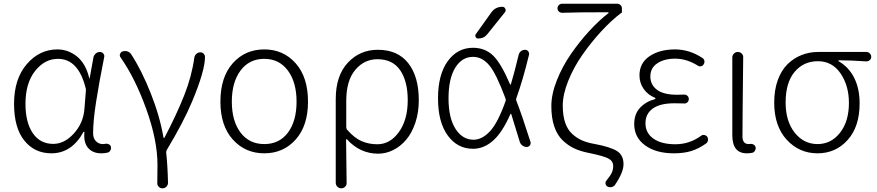

<svg xmlns="http://www.w3.org/2000/svg" viewBox="-20 -813 4725 1034"><path d="M256.8 12.7Q166 12.7 110.8 -56.2Q55.7 -125 55.7 -253.9Q55.7 -387.7 124 -467.3Q192.4 -546.9 289.1 -546.9Q346.7 -546.9 394 -509.3Q441.4 -471.7 460.9 -391.6Q460.9 -390.6 461.9 -390.6Q462.9 -390.6 462.9 -391.6L483.4 -504.9Q486.3 -516.6 496.1 -524.9Q505.9 -533.2 517.6 -533.2Q529.3 -533.2 536.6 -524.4Q543.9 -515.6 541 -504.9Q513.7 -368.2 497.6 -265.1Q481.4 -162.1 481.4 -94.7Q481.4 -68.4 496.6 -52.7Q511.7 -37.1 534.2 -37.1Q541 -37.1 549.8 -39.1Q558.6 -40 566.9 -35.6Q575.2 -31.2 577.1 -22.5Q578.1 -18.6 578.1 -15.6Q578.1 -8.8 574.2 -2.9Q569.3 6.8 559.6 8.8Q543.9 12.7 525.4 12.7Q479.5 12.7 454.1 -16.6Q433.6 -41 433.6 -81.1Q433.6 -90.8 434.6 -101.6Q434.6 -103.5 432.6 -103.5Q430.7 -103.5 429.7 -102.5Q366.2 12.7 256.8 12.7ZM266.6 -38.1Q327.1 -38.1 377.9 -94.2Q428.7 -150.4 434.6 -225.6L442.4 -323.2Q443.4 -331.1 441.4 -337.9Q402.3 -496.1 292 -496.1Q220.7 -496.1 168.9 -430.7Q117.2 -365.2 117.2 -253.9Q117.2 -153.3 156.7 -95.7Q196.3 -38.1 266.6 -38.1Z M884.8 170.9Q884.8 183.6 876 192.4Q867.2 201.2 855.5 201.2Q842.8 201.2 834.5 192.4Q826.2 183.6 827.1 171.9Q828.1 138.7 828.1 75.2Q828.1 -57.6 768.1 -224.6Q708 -391.6 629.9 -502.9Q625 -508.8 625 -515.6Q625 -518.6 627 -522.5Q629.9 -533.2 640.6 -536.1Q646.5 -538.1 653.3 -538.1Q660.2 -538.1 667 -536.1Q679.7 -531.2 686.5 -520.5Q742.2 -435.5 791.5 -311.5Q840.8 -187.5 860.4 -72.3Q860.4 -70.3 862.8 -70.3Q865.2 -70.3 866.2 -72.3Q931.6 -197.3 972.2 -299.8Q1012.7 -402.3 1026.4 -502Q1028.3 -514.6 1037.6 -522.9Q1046.9 -531.2 1058.6 -531.2Q1070.3 -531.2 1078.1 -522.5Q1084 -515.6 1084 -506.8Q1084 -432.6 1015.6 -268.6Q968.8 -156.2 877.9 -4.9Q875 1 875 7.8Q882.8 81.1 884.8 170.9Z M1403.3 12.7Q1300.8 12.7 1233.9 -61.5Q1167 -135.7 1167 -265.6Q1167 -397.5 1233.4 -472.2Q1299.8 -546.9 1403.3 -546.9Q1505.9 -546.9 1572.3 -472.2Q1638.7 -397.5 1638.7 -265.6Q1638.7 -135.7 1572.3 -61.5Q1505.9 12.7 1403.3 12.7ZM1403.3 -37.1Q1484.4 -37.1 1530.8 -99.1Q1577.1 -161.1 1577.1 -265.6Q1577.1 -370.1 1530.3 -433.1Q1483.4 -496.1 1403.3 -496.1Q1322.3 -496.1 1275.4 -433.1Q1228.5 -370.1 1228.5 -265.6Q1228.5 -161.1 1275.4 -99.1Q1322.3 -37.1 1403.3 -37.1Z M1788.1 170.9V-279.3Q1788.1 -405.3 1853 -475.1Q1918 -544.9 2014.6 -544.9Q2122.1 -544.9 2178.7 -472.7Q2235.4 -400.4 2235.4 -273.4Q2235.4 -207 2216.8 -151.9Q2198.2 -96.7 2167.5 -60.5Q2136.7 -24.4 2097.7 -4.9Q2058.6 14.6 2016.6 14.6Q1918.9 14.6 1848.6 -62.5Q1846.7 -64.5 1845.2 -63.5Q1843.8 -62.5 1843.8 -60.5Q1845.7 62.5 1846.7 170.9Q1847.7 183.6 1838.9 192.4Q1830.1 201.2 1817.9 201.2Q1805.7 201.2 1796.9 192.4Q1788.1 183.6 1788.1 170.9ZM2011.7 -36.1Q2081.1 -36.1 2128.4 -102.1Q2175.8 -168 2175.8 -273.4Q2175.8 -375 2135.3 -434.6Q2094.7 -494.1 2012.7 -494.1Q1941.4 -494.1 1893.1 -436.5Q1844.7 -378.9 1844.7 -269.5V-128.9Q1844.7 -121.1 1848.6 -115.2Q1888.7 -69.3 1927.7 -52.7Q1966.8 -36.1 2011.7 -36.1Z M2703.1 -269.5Q2705.1 -276.4 2702.1 -283.2Q2652.3 -417 2615.2 -460.9Q2577.1 -506.8 2527.3 -506.8Q2467.8 -506.8 2431.6 -448.2Q2395.5 -389.6 2395.5 -283.2Q2395.5 -177.7 2433.1 -119.1Q2470.7 -60.5 2530.3 -60.5Q2576.2 -60.5 2619.1 -106.4Q2661.1 -151.4 2703.1 -269.5ZM2626 -746.1Q2647.5 -776.4 2685.5 -776.4Q2696.3 -776.4 2701.2 -766.1Q2706.1 -755.9 2699.2 -747.1L2604.5 -628.9Q2585.9 -605.5 2555.7 -605.5Q2545.9 -605.5 2541.5 -613.8Q2537.1 -622.1 2543 -629.9ZM2773.4 -518.6Q2776.4 -530.3 2786.1 -537.6Q2795.9 -544.9 2807.6 -544.9Q2818.4 -544.9 2824.7 -536.6Q2831.1 -528.3 2829.1 -518.6Q2795.9 -381.8 2760.7 -284.2Q2757.8 -277.3 2760.7 -270.5Q2790 -196.3 2836.9 -48.8Q2837.9 -44.9 2837.9 -42Q2837.9 -36.1 2834 -30.3Q2827.1 -21.5 2816.4 -21.5Q2803.7 -21.5 2793.5 -29.3Q2783.2 -37.1 2779.3 -48.8Q2749 -148.4 2733.4 -198.2Q2733.4 -200.2 2731.4 -200.2Q2729.5 -200.2 2728.5 -198.2Q2686.5 -102.5 2638.7 -58.6Q2587.9 -11.7 2527.3 -11.7Q2443.4 -11.7 2391.1 -83.5Q2338.9 -155.3 2338.9 -283.2Q2338.9 -411.1 2391.1 -483.4Q2443.4 -555.7 2527.3 -555.7Q2591.8 -555.7 2635.7 -513.7Q2678.7 -471.7 2726.6 -359.4Q2727.5 -357.4 2729.5 -357.4Q2731.4 -357.4 2731.4 -359.4Q2750 -420.9 2773.4 -518.6Z M3292 182.6Q3286.1 191.4 3274.4 194.3Q3270.5 195.3 3266.6 195.3Q3259.8 195.3 3252.9 192.4Q3243.2 187.5 3241.2 177.2Q3239.3 167 3246.1 159.2Q3267.6 132.8 3274.9 116.7Q3282.2 100.6 3282.2 81.1Q3282.2 54.7 3257.3 41Q3232.4 27.3 3151.4 10.7Q3106.4 2 3072.8 -13.7Q3039.1 -29.3 3009.8 -57.6Q2980.5 -85.9 2964.8 -132.3Q2949.2 -178.7 2949.2 -242.2Q2949.2 -305.7 2979 -380.9Q3008.8 -456.1 3055.7 -523.4Q3102.5 -590.8 3154.8 -647.5Q3207 -704.1 3256.8 -742.2Q3257.8 -744.1 3257.3 -745.6Q3256.8 -747.1 3254.9 -747.1Q3083 -747.1 3007.8 -744.1Q2997.1 -744.1 2989.7 -751Q2982.4 -757.8 2982.4 -768.1Q2982.4 -778.3 2989.7 -785.6Q2997.1 -793 3007.8 -793H3304.7Q3314.5 -793 3321.8 -785.6Q3329.1 -778.3 3329.1 -768.6V-747.1Q3329.1 -743.2 3326.2 -743.2Q3325.2 -743.2 3325.2 -743.2Q3273.4 -704.1 3219.2 -645.5Q3165 -586.9 3117.7 -519.5Q3070.3 -452.1 3040.5 -378.4Q3010.7 -304.7 3010.7 -244.1Q3010.7 -191.4 3023.4 -153.3Q3036.1 -115.2 3061 -92.3Q3085.9 -69.3 3115.2 -56.6Q3144.5 -43.9 3185.5 -37.1Q3267.6 -21.5 3302.7 0.5Q3337.9 22.5 3337.9 71.3Q3337.9 115.2 3292 182.6Z M3609.4 12.7Q3512.7 12.7 3454.1 -30.3Q3395.5 -73.2 3395.5 -144.5Q3395.5 -199.2 3427.2 -232.9Q3459 -266.6 3507.8 -279.3Q3509.8 -280.3 3509.8 -282.7Q3509.8 -285.2 3507.8 -286.1Q3467.8 -302.7 3445.8 -335Q3423.8 -367.2 3423.8 -407.2Q3423.8 -473.6 3478 -510.3Q3532.2 -546.9 3615.2 -546.9Q3692.4 -546.9 3762.7 -501Q3771.5 -495.1 3773.4 -485.4Q3775.4 -475.6 3769.5 -466.8Q3764.6 -458 3754.9 -456.1Q3745.1 -454.1 3737.3 -460Q3677.7 -497.1 3616.2 -497.1Q3557.6 -497.1 3520 -472.2Q3482.4 -447.3 3482.4 -401.4Q3482.4 -356.4 3518.1 -329.6Q3553.7 -302.7 3627 -302.7Q3650.4 -302.7 3664.1 -303.7Q3674.8 -303.7 3682.1 -296.9Q3689.5 -290 3689.5 -279.8Q3689.5 -269.5 3682.1 -262.2Q3674.8 -254.9 3664.1 -255.9Q3635.7 -256.8 3611.3 -256.8Q3535.2 -256.8 3495.6 -228.5Q3456.1 -200.2 3456.1 -149.4Q3456.1 -96.7 3499 -66.4Q3542 -36.1 3617.2 -36.1Q3692.4 -36.1 3754.9 -81.1Q3762.7 -87.9 3772.9 -85.9Q3783.2 -84 3789.1 -76.2Q3793 -69.3 3793 -61.5Q3793 -47.9 3782.2 -40Q3742.2 -11.7 3702.1 0.5Q3662.1 12.7 3609.4 12.7Z M4002 12.7Q3923.8 12.7 3923.8 -85V-503.9Q3923.8 -515.6 3932.6 -524.4Q3941.4 -533.2 3953.6 -533.2Q3965.8 -533.2 3974.6 -524.4Q3983.4 -515.6 3982.4 -503.9Q3978.5 -168 3978.5 -78.1Q3978.5 -37.1 4012.7 -37.1Q4016.6 -37.1 4021.5 -38.1Q4031.2 -39.1 4039.1 -34.2Q4046.9 -29.3 4048.8 -21.5Q4049.8 -17.6 4049.8 -14.6Q4049.8 -7.8 4045.9 -2Q4041 7.8 4031.2 9.8Q4017.6 12.7 4002 12.7Z M4382.8 12.7Q4284.2 12.7 4216.8 -60.5Q4149.4 -133.8 4149.4 -260.7Q4149.4 -329.1 4168.9 -382.3Q4188.5 -435.5 4221.7 -467.8Q4254.9 -500 4296.9 -516.6Q4338.9 -533.2 4385.7 -533.2H4645.5Q4656.2 -533.2 4664.1 -525.4Q4671.9 -517.6 4671.9 -506.8Q4671.9 -496.1 4664.1 -489.3Q4656.2 -482.4 4645.5 -482.4Q4559.6 -488.3 4497.1 -488.3Q4495.1 -488.3 4495.1 -486.3Q4495.1 -484.4 4496.1 -483.4Q4550.8 -452.1 4580.1 -394Q4609.4 -335.9 4609.4 -255.9Q4609.4 -130.9 4544.9 -59.1Q4480.5 12.7 4382.8 12.7ZM4382.8 -37.1Q4456.1 -37.1 4503.9 -98.1Q4551.8 -159.2 4551.8 -258.8Q4551.8 -351.6 4506.8 -417.5Q4461.9 -483.4 4384.8 -483.4Q4307.6 -483.4 4259.3 -425.8Q4210.9 -368.2 4210.9 -260.7Q4210.9 -160.2 4259.8 -98.6Q4308.6 -37.1 4382.8 -37.1Z"/></svg>

Font: Gen Jyuu Gothic Light
Style: Regular
Weight: 200
Designer: [Source Han Sans]
Ryoko NISHIZUKA  (kana & ideographs); Paul D. Hunt (Latin, Greek & Cyrillic); Wenlong ZHANG  (bopomofo
Version: Version 1.002.20150607